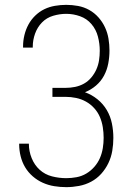

<svg xmlns="http://www.w3.org/2000/svg" viewBox="-20 -763 540 791"><path d="M253 8Q228 8 203.5 4Q179 0 156.5 -10Q134 -20 115 -36.5Q96 -53 83.5 -74Q71 -95 65 -119.5Q59 -144 59 -168Q59 -169 59 -169.5Q59 -170 59 -171H99Q99 -170 99 -169.5Q99 -169 99 -169Q99 -140 110.5 -111.5Q122 -83 143.5 -63.5Q165 -44 194 -36.5Q223 -29 253 -29Q274 -29 295.5 -33Q317 -37 335.5 -48Q354 -59 368.5 -75.5Q383 -92 391.5 -111.5Q400 -131 403.5 -152.5Q407 -174 407 -195Q407 -217 403.5 -239Q400 -261 391.5 -281Q383 -301 368 -317.5Q353 -334 334 -344.5Q315 -355 293.5 -359.5Q272 -364 250 -364H196V-401H250Q270 -401 289.5 -405Q309 -409 326 -418.5Q343 -428 356 -443.5Q369 -459 377 -477Q385 -495 388 -514.5Q391 -534 391 -554Q391 -583 383.5 -612Q376 -641 357 -663.5Q338 -686 310 -696Q282 -706 253 -706Q226 -706 199 -698Q172 -690 153 -670.5Q134 -651 124.5 -624.5Q115 -598 115 -571Q115 -570 115 -569Q115 -568 115 -567H75Q75 -568 75 -569Q75 -570 75 -572Q75 -595 80.5 -618Q86 -641 97 -661.5Q108 -682 125 -698.5Q142 -715 162.5 -725Q183 -735 206.5 -739Q230 -743 253 -743Q277 -743 301.5 -738.5Q326 -734 347.5 -722Q369 -710 385.5 -691.5Q402 -673 412.5 -650.5Q423 -628 427 -603.5Q431 -579 431 -555Q431 -528 426 -501.5Q421 -475 408.5 -451.5Q396 -428 375.5 -410.5Q355 -393 330 -383Q358 -373 381.5 -354Q405 -335 420 -309.5Q435 -284 441 -254.5Q447 -225 447 -195Q447 -168 442.5 -141.5Q438 -115 426.5 -91Q415 -67 397 -47Q379 -27 355.5 -14.5Q332 -2 305.5 3Q279 8 253 8Z"/></svg>

Font: Zed Sans Extralight
Style: Regular
Weight: 200
Designer: Belleve Invis
Foundry: Belleve Invis
Version: Version 1.0.0; ttfautohint (v1.8.4)